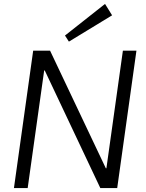

<svg xmlns="http://www.w3.org/2000/svg" viewBox="-20 -958 745 978"><path d="M675 -700 577 0H491L208 -599H205L121 0H51L149 -700H235L519 -101H522L606 -700ZM551 -880 331 -746 311 -777 515 -938Z"/></svg>

Font: Pathway Extreme 28pt Light
Style: Italic
Weight: 300
Italic angle: -8°
Designer: Eduardo Rodriguez Tunni
Foundry: Eduardo Rodriguez Tunni
Version: Version 1.001;gftools[0.9.26]